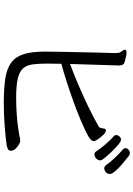

<svg xmlns="http://www.w3.org/2000/svg" viewBox="138 -870 723 1040"><g transform="rotate(90 500.0 -349.5)"><path d="M892 -552Q881 -552 873 -563Q862 -580 836.5 -607.5Q811 -635 788 -654Q782 -660 782 -667Q782 -676 790.5 -683.5Q799 -691 809 -691Q818 -691 823 -686Q872 -648 892.5 -627Q913 -606 917.5 -597Q922 -588 922 -584Q922 -568 911 -560Q900 -552 892 -552ZM686 -561Q696 -561 709.5 -547.5Q723 -534 733.5 -518.5Q744 -503 744 -495Q744 -481 718 -466Q683 -447 632.5 -425.5Q582 -404 526 -384Q470 -364 417 -347Q364 -330 325 -320Q325 -300 324.5 -281Q324 -262 324 -245Q324 -199 328 -166.5Q332 -134 348.5 -114Q365 -94 402.5 -84.5Q440 -75 508 -75Q542 -75 580.5 -77Q619 -79 655 -83.5Q691 -88 716 -93Q719 -94 727.5 -95.5Q736 -97 740 -97Q751 -97 764 -89Q777 -81 786.5 -70Q796 -59 796 -47Q796 -34 786.5 -30Q777 -26 769 -24Q720 -17 658.5 -12.5Q597 -8 535 -8Q457 -8 403.5 -16.5Q350 -25 318.5 -48.5Q287 -72 273 -115.5Q259 -159 259 -229Q259 -264 260 -311Q261 -358 262 -407.5Q263 -457 264 -501Q265 -545 266 -575Q267 -605 267 -611Q267 -618 266 -626Q265 -634 263 -638Q260 -644 254.5 -651Q249 -658 249 -664Q249 -667 250 -668Q253 -673 264 -673Q273 -673 286 -670Q299 -667 311 -664Q326 -660 330 -652Q334 -644 334 -634V-623Q334 -617 332.5 -578Q331 -539 329.5 -482.5Q328 -426 326 -367Q375 -385 434 -410Q493 -435 552.5 -463.5Q612 -492 661 -520Q671 -525 673 -534Q675 -543 676 -551Q677 -559 683 -561ZM848 -530Q848 -517 837 -508Q826 -499 815 -499Q806 -499 799 -509Q786 -530 761 -559Q736 -588 716 -605Q711 -609 711 -617Q711 -626 718.5 -634.5Q726 -643 736 -643Q745 -643 762 -629Q779 -615 797.5 -596Q816 -577 829.5 -561Q843 -545 845 -540Q848 -536 848 -530Z"/></g></svg>

Font: Moon Stars Kai T
Style: Regular
Weight: 400
Designer: GuiWonder
Version: Version 1.101